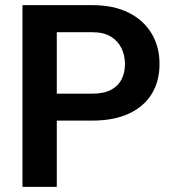

<svg xmlns="http://www.w3.org/2000/svg" viewBox="-20 -731 682 751"><path d="M341.3 -259.3H158.2V-364.7H341.3Q386.2 -364.7 414.3 -379.6Q442.4 -394.5 455.6 -420.7Q468.8 -446.8 468.8 -480.5Q468.8 -513.2 455.6 -541.5Q442.4 -569.8 414.3 -587.4Q386.2 -605 341.3 -605H202.1V0H67.9V-710.9H341.3Q424.3 -710.9 483.2 -681.4Q542 -651.9 573 -599.9Q604 -547.9 604 -481.4Q604 -412.6 573 -362.8Q542 -313 483.2 -286.1Q424.3 -259.3 341.3 -259.3Z"/></svg>

Font: Roboto SemiBold
Style: Regular
Weight: 600
Designer: Christian Robertson
Foundry: Google
Version: Version 3.009; 2024